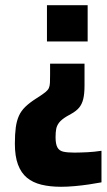

<svg xmlns="http://www.w3.org/2000/svg" viewBox="-20 -530 409 736"><path d="M214 186Q172 186 139 178Q106 170 83.5 151.5Q61 133 49 101Q37 69 37 21Q37 -16 40.5 -41.5Q44 -67 52.5 -86Q61 -105 77 -120.5Q93 -136 118 -152L132 -161Q147 -171 155.5 -178Q164 -185 167.5 -193Q171 -201 171.5 -213.5Q172 -226 172 -245V-286H304V-203Q304 -170 299 -150Q294 -130 283 -117Q272 -104 252 -93L236 -84Q216 -72 207 -60.5Q198 -49 195.5 -36Q193 -23 193 -4Q193 22 200 35Q207 48 223 51.5Q239 55 266 55Q278 55 290.5 54.5Q303 54 315.5 53.5Q328 53 341.5 51.5Q355 50 369 48V169Q348 173 321 177Q294 181 266 183.5Q238 186 214 186ZM160 -371V-510H316V-371Z"/></svg>

Font: Saira Condensed ExtraBold
Style: Regular
Weight: 800
Width: 3
Designer: Hector Gatti with collaboration of the Omnibus-Type team
Foundry: Omnibus-Type
Version: Version 1.101